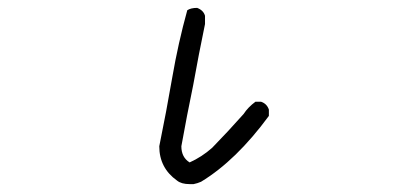

<svg xmlns="http://www.w3.org/2000/svg" viewBox="-20 -454 1040 487"><path d="M471 13H461Q440 13 429 4Q384 -28 384 -83Q402 -171 417 -258Q432 -345 455 -428Q464 -434 480 -434Q496 -428 500 -414V-393Q484 -316 470 -238Q454 -161 440 -83Q440 -55 461 -42Q492 -56 518 -79Q559 -121 598 -165Q609 -182 628 -196H642Q657 -191 662 -176V-160Q579 -47 490 7Q481 11 471 13Z"/></svg>

Font: Yozai
Style: Regular
Weight: 400
Designer: LXGW / Y.OzVox
Foundry: LXGW / Y.OzVox
Version: Version 0.861;October 22, 2024